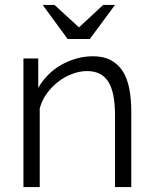

<svg xmlns="http://www.w3.org/2000/svg" viewBox="-20 -758 622 778"><path d="M512 0H446V-291Q446 -385 418.5 -427.5Q391 -470 333 -470Q303 -470 272.5 -458.5Q242 -447 216 -427Q190 -407 170 -379.5Q150 -352 141 -319V0H75V-521H135V-402Q151 -430 174.5 -454Q198 -478 227 -494.5Q256 -511 289 -520.5Q322 -530 356 -530Q400 -530 429.5 -514Q459 -498 477.5 -469Q496 -440 504 -398Q512 -356 512 -304ZM201 -738 300 -647 398 -738H446L344 -600H254L153 -738Z"/></svg>

Font: Rising Sun Light
Style: Regular
Weight: 300
Designer: Matt McInerney, Pablo Impallari, Rodrigo Fuenzalida (Raleway font), Stephen Hutchings (Greek), Cristiano Sobral (main ch
Foundry: The Rising Sun Project Authors
Version: Version 4.327; ttfautohint (v1.8.4.7-5d5b-dirty)